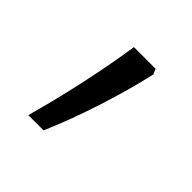

<svg xmlns="http://www.w3.org/2000/svg" viewBox="-83 -185 383 383"><g transform="rotate(45 108.5 6.5)"><path d="M154 -116 159 -105Q147 -51 126.5 12.5Q106 76 83 129H40Q58 64 71.5 1Q85 -62 93 -116Z"/></g></svg>

Font: Noto Sans Khmer Light
Style: Regular
Weight: 300
Version: Version 2.003